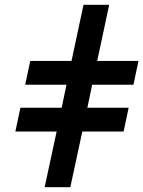

<svg xmlns="http://www.w3.org/2000/svg" viewBox="-20 -780 597 800"><path d="M166 0 216 -232H44L65 -331H237L257 -427H85L106 -526H278L328 -760H435L385 -526H557L536 -427H364L344 -331H516L495 -232H323L273 0Z"/></svg>

Font: Noto Serif Black
Style: Italic
Weight: 900
Italic angle: -12°
Designer: Monotype Design Team
Foundry: Monotype Imaging Inc.
Version: Version 2.013